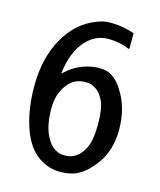

<svg xmlns="http://www.w3.org/2000/svg" viewBox="-106 -754 713 854"><g transform="rotate(15 250.0 -327.5)"><path d="M301 -677Q355 -677 408 -658V-621Q408 -585 407 -585H406Q359 -605 308 -605Q246 -605 202.5 -555.5Q159 -506 146 -421Q143 -403 144 -403Q145 -402 152 -409Q206 -459 279 -468Q285 -469 299 -469Q315 -469 329 -467Q372 -459 407 -405Q457 -330 457 -226Q457 -126 402 -57Q369 -15 334.5 3.5Q300 22 251 22Q188 22 138 -20Q92 -59 67 -138.5Q42 -218 42 -318Q42 -445 93.5 -537.5Q145 -630 233 -664Q266 -677 289 -677ZM277 -392Q275 -392 269.5 -392.5Q264 -393 260 -393Q245 -393 235 -391Q194 -383 167.5 -341Q141 -299 141 -243Q141 -153 172 -104Q192 -68 230 -56Q238 -54 251 -54Q262 -54 274 -56Q317 -66 342 -116Q360 -152 360 -226Q360 -297 344 -332Q320 -382 277 -392Z"/></g></svg>

Font: MathJax_SansSerif
Style: Regular
Weight: 400
Version: Version 1.1